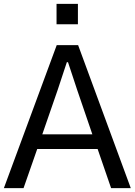

<svg xmlns="http://www.w3.org/2000/svg" viewBox="-24 -980 701 1000"><path d="M270.5 -853.5V-960H381.8V-853.5ZM196.3 -280.3H457L377.9 -511.7Q372.1 -529.3 355 -581.1Q337.9 -632.8 330.1 -656.2H324.2Q317.4 -634.8 300.3 -584Q283.2 -533.2 276.4 -511.7ZM-3.9 0 271.5 -745.1H382.8L657.2 0H554.7L484.4 -204.1H169.9L98.6 0Z"/></svg>

Font: Gothic A1 Medium
Style: Regular
Weight: 500
Designer: HanYang I&C Co.,Ltd.
Foundry: HanYang I&C Co.,Ltd.
Version: Version 2.50